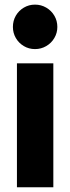

<svg xmlns="http://www.w3.org/2000/svg" viewBox="-20 -794 297 814"><path d="M51.8 -525.4H206.1V0H51.8ZM34.7 -679.7Q34.7 -706.1 47.1 -727.5Q59.6 -749 81.1 -761.7Q102.5 -774.4 128.4 -774.4Q154.3 -774.4 176 -761.7Q197.8 -749 210.4 -727.5Q223.1 -706.1 223.1 -679.7Q223.1 -654.3 210.4 -632.8Q197.8 -611.3 176 -598.6Q154.3 -585.9 128.4 -585.9Q102.5 -585.9 81.1 -598.6Q59.6 -611.3 47.1 -632.8Q34.7 -654.3 34.7 -679.7Z"/></svg>

Font: Reddit Sans Chocolate ExtraBold
Style: Regular
Weight: 800
Designer: Stephen Hutchings
Foundry: Reddit
Version: Version 1.011